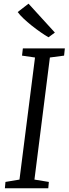

<svg xmlns="http://www.w3.org/2000/svg" viewBox="-20 -1000 364 1020"><path d="M6 0 9 -33.5 83.5 -46 166 -694.5 97 -704.5 101.5 -743H324.5L320.5 -704.5L245 -694.5L163 -46L239.5 -33.5L236.5 0ZM237.5 -802Q219 -812.5 195.8 -828.8Q172.5 -845 148.5 -864Q124.5 -883 104.8 -901.8Q85 -920.5 74 -936L131.5 -980.5L271.5 -827Z"/></svg>

Font: Merriweather 28pt Light
Style: Italic
Weight: 300
Italic angle: -7.8°
Version: Version 2.101